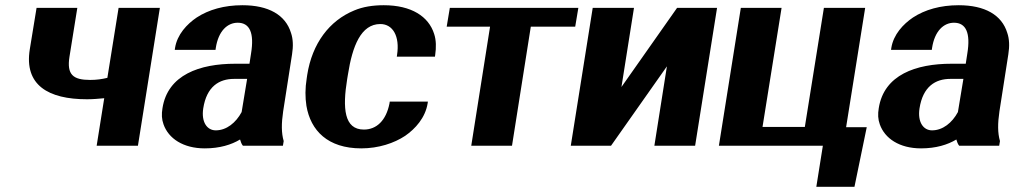

<svg xmlns="http://www.w3.org/2000/svg" viewBox="-20 -558 3883 735"><path d="M94 -369C72 -232 165 -178 313 -178C336 -178 357 -180 379 -182L350 0H508L592 -528H434L391 -260C370 -255 350 -252 325 -252C260 -252 235 -272 246 -341L276 -528H120Z M602 -144C598 -121 599 -101 606 -82C625 -28 681 10 764 10C821 10 866 -4 899 -24C902 -15 904 -7 910 0H1063L1066 -18C1057 -49 1057 -85 1064 -132L1098 -350C1103 -381 1102 -409 1094 -432C1073 -501 1008 -538 908 -538C838 -538 779 -521 733 -491C696 -466 658 -426 650 -374L649 -367H805L806 -374C816 -440 851 -471 890 -471C936 -471 954 -432 941 -353L935 -314H880C745 -314 622 -272 602 -144ZM758 -143C771 -227 819 -256 876 -256H926L905 -129C883 -88 847 -59 806 -59C773 -59 750 -90 758 -143Z M1154 -257C1148 -220 1148 -185 1153 -153C1169 -58 1235 10 1363 10C1429 10 1489 -10 1531 -38C1570 -65 1608 -107 1617 -162L1618 -169H1472L1471 -162C1458 -96 1421 -62 1373 -62C1297 -62 1291 -144 1309 -255L1312 -273C1329 -382 1362 -466 1436 -466C1484 -466 1511 -419 1500 -348L1499 -341H1645L1646 -348C1650 -376 1650 -404 1642 -428C1621 -495 1555 -538 1449 -538C1407 -538 1369 -532 1336 -518C1241 -479 1175 -392 1156 -271Z M1690 -456H1856L1784 0H1940L2012 -456H2182L2194 -528H1702Z M2165 0H2319L2533 -304L2485 0H2641L2725 -528H2572L2359 -225L2407 -528H2249Z M2732 0H3130L3105 157H3251L3298 -71H3219L3292 -528H3134L3061 -72H2899L2972 -528H2816Z M3344 -144C3340 -121 3341 -101 3348 -82C3367 -28 3423 10 3506 10C3563 10 3608 -4 3641 -24C3644 -15 3646 -7 3652 0H3805L3808 -18C3799 -49 3799 -85 3806 -132L3840 -350C3845 -381 3844 -409 3836 -432C3815 -501 3750 -538 3650 -538C3580 -538 3521 -521 3475 -491C3438 -466 3400 -426 3392 -374L3391 -367H3547L3548 -374C3558 -440 3593 -471 3632 -471C3678 -471 3696 -432 3683 -353L3677 -314H3622C3487 -314 3364 -272 3344 -144ZM3500 -143C3513 -227 3561 -256 3618 -256H3668L3647 -129C3625 -88 3589 -59 3548 -59C3515 -59 3492 -90 3500 -143Z"/></svg>

Font: Aerodynamic
Style: BdObl
Weight: 500
Designer: Google
Version: Version 2.000980; 2014